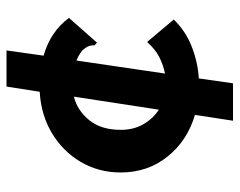

<svg xmlns="http://www.w3.org/2000/svg" viewBox="-93 -570 736 590"><g transform="rotate(-90 275.0 -275.0)"><path d="M314 73H199L217 -44Q138 -67 89 -128Q40 -189 40 -272Q40 -340 72.5 -395Q105 -450 161 -483.5Q217 -517 288 -521L304 -623H415L399 -509Q473 -488 515 -431L446 -353L439 -345L431 -352Q431 -360 429 -368Q427 -376 416 -389Q402 -401 384 -408L344 -136Q370 -141 394.5 -153.5Q419 -166 441 -191L510 -109Q474 -72 426 -53.5Q378 -35 329 -32ZM171 -272Q171 -232 188.5 -202Q206 -172 233 -155L273 -416Q230 -405 200.5 -368.5Q171 -332 171 -272Z"/></g></svg>

Font: Inconsolata SemiExpanded ExtraBold
Style: Regular
Weight: 800
Width: 6
Monospace: yes
Designer: Raph Levien, Cyreal, Brenton Simpson
Foundry: Raph Levien, Cyreal, Google
Version: Version 3.001; ttfautohint (v1.8.2.53-6de2)